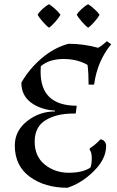

<svg xmlns="http://www.w3.org/2000/svg" viewBox="-20 -873 553 908"><path d="M266 -803Q259 -790 241.5 -770Q224 -750 212 -742Q200 -750 182.5 -770Q165 -790 158 -803Q164 -815 181 -830.5Q198 -846 212 -853Q225 -845 242 -829.5Q259 -814 266 -803ZM451 -803Q444 -790 426.5 -770Q409 -750 397 -742Q385 -750 367.5 -770Q350 -790 343 -803Q349 -815 366 -830.5Q383 -846 397 -853Q410 -845 427 -829.5Q444 -814 451 -803ZM394 -566Q346 -594 280 -594Q214 -594 173 -560Q172 -546 172 -533Q172 -373 343 -373L338 -336H326Q247 -336 195.5 -304.5Q144 -273 144 -203Q144 -133 192 -94.5Q240 -56 305 -56Q370 -56 407 -80Q414 -94 414 -124Q414 -154 404 -165L405 -172Q430 -187 455 -214Q467 -213 474.5 -204Q482 -195 482 -183Q482 -122 424.5 -64.5Q367 -7 299 15Q192 15 121 -37Q50 -89 50 -185Q50 -254 108 -300Q166 -346 240 -346V-350Q172 -354 126.5 -388Q81 -422 81 -482Q117 -546 176.5 -597Q236 -648 304 -666Q375 -666 444 -647Q460 -655 485 -678L506 -664Q440 -584 425 -473H399Q399 -528 394 -566Z"/></svg>

Font: Almendra SC
Style: Regular
Weight: 400
Designer: Ana Sanfelippo
Foundry: Ana Sanfelippo
Version: Version 1.003